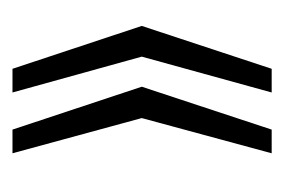

<svg xmlns="http://www.w3.org/2000/svg" viewBox="-92 -458 445 300"><g transform="rotate(90 130.0 -307.5)"><path d="M87 -105 20 -307 87 -510H124L68 -307L124 -105ZM182 -105 115 -307 182 -510H219L164 -307L219 -105Z"/></g></svg>

Font: Saira UltraCondensed Light
Style: Regular
Weight: 300
Width: 1
Designer: Hector Gatti with collaboration of the Omnibus-Type team
Foundry: Omnibus-Type
Version: Version 1.101